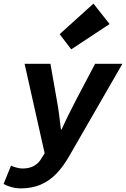

<svg xmlns="http://www.w3.org/2000/svg" viewBox="-69 -851 697 1062"><path d="M46 191Q19 191 -7.5 183.5Q-34 176 -49 166L-8 65Q4 71 22 76Q40 81 55 81Q81 81 100.5 74.5Q120 68 135.5 55Q151 42 162 22L178 -3L67 -498H210L246 -293Q253 -257 258.5 -212Q264 -167 268 -135H272Q286 -167 308 -212Q330 -257 349 -293L457 -498H608L317 7Q281 71 241 111.5Q201 152 153 171.5Q105 191 46 191ZM325 -578 261 -662 448 -831 537 -718Z"/></svg>

Font: Source Code Pro ExtraBold
Style: Italic
Weight: 800
Italic angle: -11°
Monospace: yes
Designer: Paul D. Hunt, Teo Tuominen
Foundry: Adobe Systems Incorporated
Version: Version 1.016;hotconv 1.0.116;makeotfexe 2.5.65601